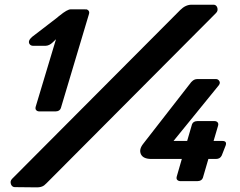

<svg xmlns="http://www.w3.org/2000/svg" viewBox="-20 -766 1016 812"><path d="M893.6 -93.8Q893.6 -93.8 861.3 -93.8L837.9 -13.7Q833 -0.5 815.4 0H742.2Q738.3 0 734.9 -1.5Q723.6 -6.3 727.5 -19.5L749 -93.8H618.2Q585.9 -94.2 576.2 -113.3Q566.4 -133.8 585.9 -158.2L788.1 -418Q789.6 -419.9 791.5 -421.4Q801.3 -431.6 814.5 -431.6H893.6Q900.4 -431.6 905.3 -426.3Q914.1 -416.5 905.3 -405.3L713.9 -169.9H771.5L792 -240.2Q796.9 -253.4 814.5 -253.9H887.7Q892.1 -253.9 896 -252Q905.8 -246.6 902.3 -234.4L883.3 -169.9H918Q918.9 -169.9 920.4 -169.9Q940.4 -169.9 934.6 -151.4L918.9 -111.3Q918.5 -109.9 917.5 -107.9Q910.6 -93.8 893.6 -93.8ZM135.7 26.4 42 25.4Q31.7 24.9 26.9 14.6Q21 0.5 31.2 -9.8L742.2 -723.6Q764.2 -745.6 789.1 -746.1H883.8Q894 -745.6 898.4 -735.4Q903.8 -721.2 893.6 -710.9L176.8 8.8Q171.4 14.2 166.5 18.1Q155.3 26.4 135.7 26.4ZM339.4 -724.6 341.8 -726.6Q346.7 -727.1 351.1 -724.1Q359.9 -717.8 356.4 -707L237.3 -308.6Q232.4 -295.4 215.8 -294.9H145.5Q141.1 -294.9 137.2 -296.9Q127.4 -302.2 130.9 -314.5L216.8 -600.1L203.1 -586.9Q188.5 -572.8 172.9 -572.3H119.1Q109.9 -572.8 105 -579.6Q96.2 -593.3 116.2 -610.4L221.7 -691.4Q223.6 -693.4 228.5 -697.3Q231 -699.2 232.4 -700.2Q264.6 -726.6 279.3 -726.6H340.8Z"/></svg>

Font: Allan
Style: Bold
Weight: 700
Version: Version 1.005